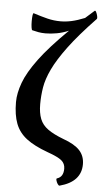

<svg xmlns="http://www.w3.org/2000/svg" viewBox="-60 -767 522 980"><g transform="rotate(5 200.5 -277.5)"><path d="M284 175Q279 176 273.5 167.5Q268 159 265.5 149.5Q263 140 268 139Q300 129 300 87Q300 61 281 45Q262 29 208 10Q139 -15 99 -45.5Q59 -76 42 -120.5Q25 -165 25 -231Q25 -276 45 -330.5Q65 -385 117 -455Q169 -525 263 -617Q232 -604 202 -598.5Q172 -593 144 -593Q125 -593 108 -596Q91 -599 76 -603Q73 -604 71 -617.5Q69 -631 69 -648.5Q69 -666 70.5 -678.5Q72 -691 76 -690Q116 -677 148.5 -669Q181 -661 215 -661Q243 -661 272.5 -667.5Q302 -674 339 -689Q361 -709 384 -729Q388 -733 392.5 -724Q397 -715 399.5 -704Q402 -693 399 -689Q312 -598 262 -530.5Q212 -463 187.5 -411.5Q163 -360 156 -317Q149 -274 149 -231Q149 -186 161 -155.5Q173 -125 202.5 -104Q232 -83 282 -64Q341 -43 367 -14.5Q393 14 393 56Q393 146 284 175Z"/></g></svg>

Font: Junicode
Style: Bold
Weight: 700
Designer: Peter S. Baker
Version: Version 2.100; ttfautohint (v1.8.4)